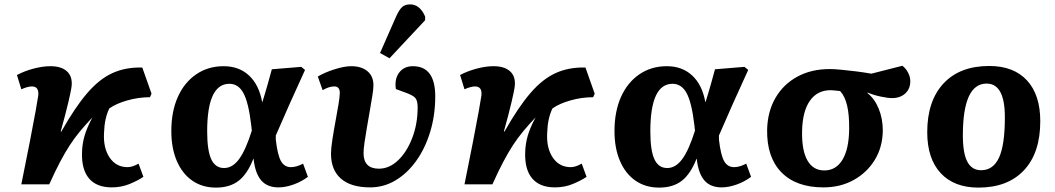

<svg xmlns="http://www.w3.org/2000/svg" viewBox="-20 -838 4799 873"><path d="M488 14Q419 14 384.5 -27Q350 -68 353 -147Q354 -184 364.5 -220.5Q375 -257 400 -304Q368 -270 343.5 -240.5Q319 -211 297.5 -178Q276 -145 253.5 -102.5Q231 -60 204 0H77Q98 -104 115 -190.5Q132 -277 142 -333Q152 -389 154 -404Q158 -445 125 -445Q106 -445 77 -432L57 -497Q91 -515 132.5 -526Q174 -537 209 -537Q258 -537 283.5 -514.5Q309 -492 306 -450Q304 -429 291 -374Q278 -319 256 -240H259Q321 -350 376.5 -414.5Q432 -479 492 -506Q552 -533 627 -531L669 -412L662 -396Q610 -396 559 -381.5Q508 -367 477 -345Q455 -300 453 -234Q449 -165 478.5 -121.5Q508 -78 560 -78Q582 -78 610 -94L632 -34Q607 -17 569.5 -1.5Q532 14 488 14Z M962 15Q900 15 854.5 -16.5Q809 -48 784 -106Q759 -164 759 -242Q759 -331 788.5 -397Q818 -463 872 -500Q926 -537 997 -537Q1067 -537 1112.5 -494.5Q1158 -452 1172 -374H1173Q1179 -393 1184.5 -411.5Q1190 -430 1197.5 -456Q1205 -482 1216 -523L1350 -534L1367 -520Q1331 -442 1296.5 -364.5Q1262 -287 1234 -222V-203Q1242 -133 1257.5 -105.5Q1273 -78 1303 -78Q1328 -78 1358 -94L1380 -34Q1351 -12 1314.5 1Q1278 14 1246 14Q1195 14 1167.5 -18Q1140 -50 1133 -116H1132Q1105 -47 1065 -16Q1025 15 962 15ZM999 -74Q1037 -74 1067 -114.5Q1097 -155 1125 -244L1122 -271Q1110 -372 1087 -414.5Q1064 -457 1023 -457Q922 -457 922 -241Q922 -154 940.5 -114Q959 -74 999 -74Z M1663 14Q1576 14 1530.5 -25.5Q1485 -65 1485 -139Q1485 -162 1491 -201.5Q1497 -241 1505 -284Q1513 -327 1519 -363Q1525 -399 1525 -416Q1525 -445 1500 -445Q1476 -445 1447 -428L1425 -490Q1457 -509 1501.5 -523Q1546 -537 1577 -537Q1624 -537 1651 -514Q1678 -491 1678 -451Q1678 -433 1673 -402.5Q1668 -372 1661.5 -334.5Q1655 -297 1648.5 -259.5Q1642 -222 1637.5 -191Q1633 -160 1633 -142Q1633 -71 1703 -71Q1750 -71 1790 -109Q1830 -147 1854.5 -211Q1879 -275 1879 -350Q1879 -380 1868.5 -392.5Q1858 -405 1821 -418L1780 -433Q1773 -479 1795 -508Q1817 -537 1857 -537Q1959 -537 1959 -400Q1959 -314 1936 -238.5Q1913 -163 1872.5 -106.5Q1832 -50 1778.5 -18Q1725 14 1663 14ZM1751 -573 1708 -597 1782 -765Q1796 -795 1809 -806.5Q1822 -818 1845 -818Q1889 -818 1913 -763V-746Z M2503 14Q2434 14 2399.5 -27Q2365 -68 2368 -147Q2369 -184 2379.5 -220.5Q2390 -257 2415 -304Q2383 -270 2358.5 -240.5Q2334 -211 2312.5 -178Q2291 -145 2268.5 -102.5Q2246 -60 2219 0H2092Q2113 -104 2130 -190.5Q2147 -277 2157 -333Q2167 -389 2169 -404Q2173 -445 2140 -445Q2121 -445 2092 -432L2072 -497Q2106 -515 2147.5 -526Q2189 -537 2224 -537Q2273 -537 2298.5 -514.5Q2324 -492 2321 -450Q2319 -429 2306 -374Q2293 -319 2271 -240H2274Q2336 -350 2391.5 -414.5Q2447 -479 2507 -506Q2567 -533 2642 -531L2684 -412L2677 -396Q2625 -396 2574 -381.5Q2523 -367 2492 -345Q2470 -300 2468 -234Q2464 -165 2493.5 -121.5Q2523 -78 2575 -78Q2597 -78 2625 -94L2647 -34Q2622 -17 2584.5 -1.5Q2547 14 2503 14Z M2977 15Q2915 15 2869.5 -16.5Q2824 -48 2799 -106Q2774 -164 2774 -242Q2774 -331 2803.5 -397Q2833 -463 2887 -500Q2941 -537 3012 -537Q3082 -537 3127.5 -494.5Q3173 -452 3187 -374H3188Q3194 -393 3199.5 -411.5Q3205 -430 3212.5 -456Q3220 -482 3231 -523L3365 -534L3382 -520Q3346 -442 3311.5 -364.5Q3277 -287 3249 -222V-203Q3257 -133 3272.5 -105.5Q3288 -78 3318 -78Q3343 -78 3373 -94L3395 -34Q3366 -12 3329.5 1Q3293 14 3261 14Q3210 14 3182.5 -18Q3155 -50 3148 -116H3147Q3120 -47 3080 -16Q3040 15 2977 15ZM3014 -74Q3052 -74 3082 -114.5Q3112 -155 3140 -244L3137 -271Q3125 -372 3102 -414.5Q3079 -457 3038 -457Q2937 -457 2937 -241Q2937 -154 2955.5 -114Q2974 -74 3014 -74Z M3724 14Q3600 14 3533 -54.5Q3466 -123 3468 -248Q3470 -331 3506 -393Q3542 -455 3605.5 -489.5Q3669 -524 3753 -524Q3773 -524 3804.5 -521Q3836 -518 3872 -513.5Q3908 -509 3942 -503L4083 -539Q4099 -527 4109 -507.5Q4119 -488 4119 -469Q4119 -434 4096 -413Q4073 -392 4036 -392Q4018 -392 3986 -398.5Q3954 -405 3925 -417L3924 -415Q3957 -389 3975.5 -343.5Q3994 -298 3994 -244Q3993 -169 3957.5 -111Q3922 -53 3861.5 -19.5Q3801 14 3724 14ZM3728 -63Q3781 -63 3810.5 -111.5Q3840 -160 3841 -251Q3843 -378 3800 -424Q3788 -425 3776.5 -426.5Q3765 -428 3758 -428Q3696 -428 3662.5 -380Q3629 -332 3627 -243Q3625 -155 3651 -109Q3677 -63 3728 -63Z M4429 15Q4318 15 4257 -51Q4196 -117 4196 -237Q4196 -379 4270 -458.5Q4344 -538 4478 -538Q4589 -538 4649.5 -472.5Q4710 -407 4710 -287Q4710 -143 4636 -64Q4562 15 4429 15ZM4441 -64Q4496 -64 4522.5 -121.5Q4549 -179 4549 -305Q4549 -458 4466 -458Q4358 -458 4358 -222Q4358 -141 4378.5 -102.5Q4399 -64 4441 -64Z"/></svg>

Font: Literata 7pt
Style: Bold Italic
Weight: 700
Italic angle: -2°
Designer: Latin by Veronika Burian and Jose Scaglione. Greek by Irene Vlachou. Cyrillic by Vera Evstafieva
Foundry: TypeTogether
Version: Version 3.002